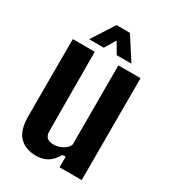

<svg xmlns="http://www.w3.org/2000/svg" viewBox="-190 -871 873 979"><g transform="rotate(30 247.0 -382.0)"><path d="M179.5 9.2Q117.4 9.2 81.3 -27.2Q45.2 -63.6 45.2 -147V-600H174.6L176.2 -136.1Q176.2 -109.7 188.6 -97.4Q201 -85 228.4 -85Q254.1 -85 278.9 -98Q303.6 -110.9 313.5 -132.8V-600H443.9V0H313.5V-62.2H295.3Q273 -24 245.1 -7.4Q217.3 9.2 179.5 9.2ZM117.6 -640.9 202.7 -773.2H281.6L366.5 -640.9H280.1L242.3 -705.3L204 -640.9Z"/></g></svg>

Font: Big Shoulders Thin
Style: Regular
Weight: 100
Version: Version 2.002